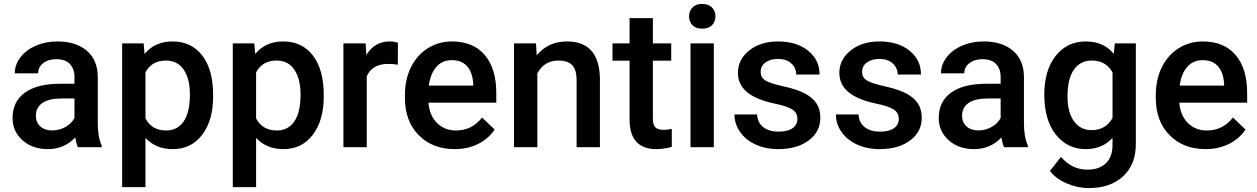

<svg xmlns="http://www.w3.org/2000/svg" viewBox="-20 -749 6397 977"><path d="M376.5 0Q368.7 -15.1 362.8 -49.3Q306.2 9.8 224.1 9.8Q144.5 9.8 94.2 -35.6Q43.9 -81.1 43.9 -147.9Q43.9 -232.4 106.7 -277.6Q169.4 -322.8 286.1 -322.8H358.9V-357.4Q358.9 -398.4 335.9 -423.1Q313 -447.8 266.1 -447.8Q225.6 -447.8 199.7 -427.5Q173.8 -407.2 173.8 -376H55.2Q55.2 -419.4 84 -457.3Q112.8 -495.1 162.4 -516.6Q211.9 -538.1 272.9 -538.1Q365.7 -538.1 420.9 -491.5Q476.1 -444.8 477.5 -360.4V-122.1Q477.5 -50.8 497.6 -8.3V0ZM246.1 -85.4Q281.2 -85.4 312.3 -102.5Q343.3 -119.6 358.9 -148.4V-248H294.9Q229 -248 195.8 -225.1Q162.6 -202.1 162.6 -160.2Q162.6 -126 185.3 -105.7Q208 -85.4 246.1 -85.4Z M1064.5 -258.8Q1064.5 -136.2 1008.8 -63.2Q953.1 9.8 859.4 9.8Q772.5 9.8 720.2 -47.4V203.1H601.6V-528.3H710.9L715.8 -474.6Q768.1 -538.1 857.9 -538.1Q954.6 -538.1 1009.5 -466.1Q1064.5 -394 1064.5 -266.1ZM946.3 -269Q946.3 -348.1 914.8 -394.5Q883.3 -440.9 824.7 -440.9Q752 -440.9 720.2 -380.9V-146.5Q752.4 -85 825.7 -85Q882.3 -85 914.3 -130.6Q946.3 -176.3 946.3 -269Z M1627.4 -258.8Q1627.4 -136.2 1571.8 -63.2Q1516.1 9.8 1422.4 9.8Q1335.4 9.8 1283.2 -47.4V203.1H1164.6V-528.3H1273.9L1278.8 -474.6Q1331.1 -538.1 1420.9 -538.1Q1517.6 -538.1 1572.5 -466.1Q1627.4 -394 1627.4 -266.1ZM1509.3 -269Q1509.3 -348.1 1477.8 -394.5Q1446.3 -440.9 1387.7 -440.9Q1314.9 -440.9 1283.2 -380.9V-146.5Q1315.4 -85 1388.7 -85Q1445.3 -85 1477.3 -130.6Q1509.3 -176.3 1509.3 -269Z M2004.4 -419.9Q1981 -423.8 1956.1 -423.8Q1874.5 -423.8 1846.2 -361.3V0H1727.5V-528.3H1840.8L1843.8 -469.2Q1886.7 -538.1 1962.9 -538.1Q1988.3 -538.1 2004.9 -531.2Z M2293.5 9.8Q2180.7 9.8 2110.6 -61.3Q2040.5 -132.3 2040.5 -250.5V-265.1Q2040.5 -344.2 2071 -406.5Q2101.6 -468.8 2156.7 -503.4Q2211.9 -538.1 2279.8 -538.1Q2387.7 -538.1 2446.5 -469.2Q2505.4 -400.4 2505.4 -274.4V-226.6H2160.2Q2165.5 -161.1 2203.9 -123Q2242.2 -85 2300.3 -85Q2381.8 -85 2433.1 -150.9L2497.1 -89.8Q2465.3 -42.5 2412.4 -16.4Q2359.4 9.8 2293.5 9.8ZM2279.3 -442.9Q2230.5 -442.9 2200.4 -408.7Q2170.4 -374.5 2162.1 -313.5H2388.2V-322.3Q2384.3 -381.8 2356.4 -412.4Q2328.6 -442.9 2279.3 -442.9Z M2707.5 -528.3 2710.9 -467.3Q2769.5 -538.1 2864.7 -538.1Q3029.8 -538.1 3032.7 -349.1V0H2914.1V-342.3Q2914.1 -392.6 2892.3 -416.7Q2870.6 -440.9 2821.3 -440.9Q2749.5 -440.9 2714.4 -376V0H2595.7V-528.3Z M3302.2 -656.7V-528.3H3395.5V-440.4H3302.2V-145.5Q3302.2 -115.2 3314.2 -101.8Q3326.2 -88.4 3356.9 -88.4Q3377.4 -88.4 3398.4 -93.3V-1.5Q3357.9 9.8 3320.3 9.8Q3183.6 9.8 3183.6 -141.1V-440.4H3096.7V-528.3H3183.6V-656.7Z M3612.3 0H3493.7V-528.3H3612.3ZM3486.3 -665.5Q3486.3 -692.9 3503.7 -710.9Q3521 -729 3553.2 -729Q3585.4 -729 3603 -710.9Q3620.6 -692.9 3620.6 -665.5Q3620.6 -638.7 3603 -620.8Q3585.4 -603 3553.2 -603Q3521 -603 3503.7 -620.8Q3486.3 -638.7 3486.3 -665.5Z M4037.6 -143.6Q4037.6 -175.3 4011.5 -191.9Q3985.4 -208.5 3924.8 -221.2Q3864.3 -233.9 3823.7 -253.4Q3734.9 -296.4 3734.9 -377.9Q3734.9 -446.3 3792.5 -492.2Q3850.1 -538.1 3939 -538.1Q4033.7 -538.1 4092 -491.2Q4150.4 -444.3 4150.4 -369.6H4031.7Q4031.7 -403.8 4006.3 -426.5Q3981 -449.2 3939 -449.2Q3899.9 -449.2 3875.2 -431.2Q3850.6 -413.1 3850.6 -382.8Q3850.6 -355.5 3873.5 -340.3Q3896.5 -325.2 3966.3 -309.8Q4036.1 -294.4 4075.9 -273.2Q4115.7 -252 4135 -222.2Q4154.3 -192.4 4154.3 -149.9Q4154.3 -78.6 4095.2 -34.4Q4036.1 9.8 3940.4 9.8Q3875.5 9.8 3824.7 -13.7Q3773.9 -37.1 3745.6 -78.1Q3717.3 -119.1 3717.3 -166.5H3832.5Q3835 -124.5 3864.3 -101.8Q3893.6 -79.1 3941.9 -79.1Q3988.8 -79.1 4013.2 -96.9Q4037.6 -114.7 4037.6 -143.6Z M4553.7 -143.6Q4553.7 -175.3 4527.6 -191.9Q4501.5 -208.5 4440.9 -221.2Q4380.4 -233.9 4339.8 -253.4Q4251 -296.4 4251 -377.9Q4251 -446.3 4308.6 -492.2Q4366.2 -538.1 4455.1 -538.1Q4549.8 -538.1 4608.2 -491.2Q4666.5 -444.3 4666.5 -369.6H4547.9Q4547.9 -403.8 4522.5 -426.5Q4497.1 -449.2 4455.1 -449.2Q4416 -449.2 4391.4 -431.2Q4366.7 -413.1 4366.7 -382.8Q4366.7 -355.5 4389.6 -340.3Q4412.6 -325.2 4482.4 -309.8Q4552.2 -294.4 4592 -273.2Q4631.8 -252 4651.1 -222.2Q4670.4 -192.4 4670.4 -149.9Q4670.4 -78.6 4611.3 -34.4Q4552.2 9.8 4456.5 9.8Q4391.6 9.8 4340.8 -13.7Q4290 -37.1 4261.7 -78.1Q4233.4 -119.1 4233.4 -166.5H4348.6Q4351.1 -124.5 4380.4 -101.8Q4409.7 -79.1 4458 -79.1Q4504.9 -79.1 4529.3 -96.9Q4553.7 -114.7 4553.7 -143.6Z M5089.4 0Q5081.5 -15.1 5075.7 -49.3Q5019 9.8 4937 9.8Q4857.4 9.8 4807.1 -35.6Q4756.8 -81.1 4756.8 -147.9Q4756.8 -232.4 4819.6 -277.6Q4882.3 -322.8 4999 -322.8H5071.8V-357.4Q5071.8 -398.4 5048.8 -423.1Q5025.9 -447.8 4979 -447.8Q4938.5 -447.8 4912.6 -427.5Q4886.7 -407.2 4886.7 -376H4768.1Q4768.1 -419.4 4796.9 -457.3Q4825.7 -495.1 4875.2 -516.6Q4924.8 -538.1 4985.8 -538.1Q5078.6 -538.1 5133.8 -491.5Q5189 -444.8 5190.4 -360.4V-122.1Q5190.4 -50.8 5210.4 -8.3V0ZM4959 -85.4Q4994.1 -85.4 5025.1 -102.5Q5056.2 -119.6 5071.8 -148.4V-248H5007.8Q4941.9 -248 4908.7 -225.1Q4875.5 -202.1 4875.5 -160.2Q4875.5 -126 4898.2 -105.7Q4920.9 -85.4 4959 -85.4Z M5293.9 -268.1Q5293.9 -391.1 5351.8 -464.6Q5409.7 -538.1 5505.4 -538.1Q5595.7 -538.1 5647.5 -475.1L5652.8 -528.3H5759.8V-16.1Q5759.8 87.9 5695.1 147.9Q5630.4 208 5520.5 208Q5462.4 208 5407 183.8Q5351.6 159.7 5322.8 120.6L5378.9 49.3Q5433.6 114.3 5513.7 114.3Q5572.8 114.3 5606.9 82.3Q5641.1 50.3 5641.1 -11.7V-47.4Q5589.8 9.8 5504.4 9.8Q5411.6 9.8 5352.8 -64Q5293.9 -137.7 5293.9 -268.1ZM5412.1 -257.8Q5412.1 -178.2 5444.6 -132.6Q5477.1 -86.9 5534.7 -86.9Q5606.4 -86.9 5641.1 -148.4V-380.9Q5607.4 -440.9 5535.6 -440.9Q5477.1 -440.9 5444.6 -394.5Q5412.1 -348.1 5412.1 -257.8Z M6114.3 9.8Q6001.5 9.8 5931.4 -61.3Q5861.3 -132.3 5861.3 -250.5V-265.1Q5861.3 -344.2 5891.8 -406.5Q5922.4 -468.8 5977.5 -503.4Q6032.7 -538.1 6100.6 -538.1Q6208.5 -538.1 6267.3 -469.2Q6326.2 -400.4 6326.2 -274.4V-226.6H5981Q5986.3 -161.1 6024.7 -123Q6063 -85 6121.1 -85Q6202.6 -85 6253.9 -150.9L6317.9 -89.8Q6286.1 -42.5 6233.2 -16.4Q6180.2 9.8 6114.3 9.8ZM6100.1 -442.9Q6051.3 -442.9 6021.2 -408.7Q5991.2 -374.5 5982.9 -313.5H6209V-322.3Q6205.1 -381.8 6177.2 -412.4Q6149.4 -442.9 6100.1 -442.9Z"/></svg>

Font: Vazir Medium UI
Style: Medium-UI
Weight: 500
Designer: Saber Rastikerdar
Foundry: Saber Rastikerdar
Version: Version 30.0.0